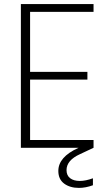

<svg xmlns="http://www.w3.org/2000/svg" viewBox="-20 -722 531 938"><path d="M127 -664V-371H407V-333H127V-38H437V0L371 31Q305 61 305 109Q305 135 322.5 148.5Q340 162 370 162Q398 162 434 149V183Q398 196 366 196Q322 196 293.5 175Q265 154 265 113Q265 45 362 1L364 0H82V-702H437V-664Z"/></svg>

Font: Fz Poppins ExtLt
Style: Regular
Weight: 200
Designer: Ninad Kale (Devanagari), Jonny Pinhorn (Latin)
Foundry: Indian Type Foundry
Version: Vit hóa bi Vntype.Com & FontZin.Com